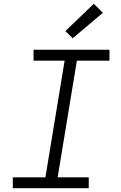

<svg xmlns="http://www.w3.org/2000/svg" viewBox="-20 -999 640 1019"><path d="M48 0V-58H221L323 -677H158V-735H561V-677H388L286 -58H451V0ZM366 -796 327 -834 478 -979 526 -931Z"/></svg>

Font: Iosevka Slab LtExObl
Style: Regular
Weight: 300
Width: 7
Italic angle: -9°
Monospace: yes
Designer: Belleve Invis
Foundry: Belleve Invis
Version: Version 11.1.0; ttfautohint (v1.8.3)